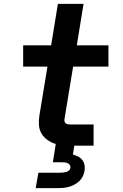

<svg xmlns="http://www.w3.org/2000/svg" viewBox="-20 -755 640 995"><path d="M165 220 179 140H294Q301 140 308.5 139Q316 138 323.5 136Q331 134 337.5 128.5Q344 123 345 115Q346 108 342.5 101.5Q339 95 332.5 91.5Q326 88 318 87Q310 86 302 86H254L269 -9Q247 -15 227.5 -28.5Q208 -42 196 -61.5Q184 -81 182 -105.5Q180 -130 184 -155L226 -410H100V-520H245L280 -735H413L378 -520H542V-410H359L314 -137Q313 -131 314.5 -125.5Q316 -120 320 -116.5Q324 -113 330 -111.5Q336 -110 342 -110H465V0H365L358 46Q372 50 385 56.5Q398 63 406.5 74Q415 85 418 100Q421 115 418 130Q416 145 409 159Q402 173 391 183.5Q380 194 366 201.5Q352 209 338 213Q324 217 309.5 218.5Q295 220 280 220Z"/></svg>

Font: Iosevka SS04 XBd Ex
Style: Italic
Weight: 800
Width: 7
Italic angle: -9°
Monospace: yes
Designer: Belleve Invis
Foundry: Belleve Invis
Version: Version 19.0.0; ttfautohint (v1.8.4)